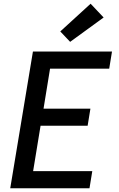

<svg xmlns="http://www.w3.org/2000/svg" viewBox="-20 -1012 640 1032"><path d="M35 0 157 -735H582L567 -643H249L214 -428H466L451 -336H198L158 -92H476L461 0ZM357 -787 304 -843 467 -992 537 -918Z"/></svg>

Font: Iosevka Curly SmBdExObl
Style: Regular
Weight: 600
Width: 7
Italic angle: -9°
Monospace: yes
Designer: Belleve Invis
Foundry: Belleve Invis
Version: Version 11.1.0; ttfautohint (v1.8.3)